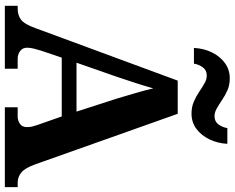

<svg xmlns="http://www.w3.org/2000/svg" viewBox="-108 -861 969 793"><g transform="rotate(90 376.5 -464.5)"><path d="M4 0V-53H16Q43 -53 61.5 -67Q80 -81 96 -126L313 -714H450L659 -125Q674 -83 692.5 -68Q711 -53 735 -53H753V0H423V-53H462Q477 -53 491 -62Q505 -71 505 -92Q505 -104 502 -115.5Q499 -127 496 -135L461 -235H218L189 -149Q185 -137 181 -120.5Q177 -104 177 -92Q177 -73 191 -63Q205 -53 222 -53H264V0ZM239 -296H441L388 -460Q378 -494 365.5 -536Q353 -578 345 -613Q336 -581 323 -540.5Q310 -500 298 -465ZM449 -771Q422 -771 400 -780.5Q378 -790 359.5 -802.5Q341 -815 324.5 -824.5Q308 -834 292 -834Q270 -834 258 -817.5Q246 -801 243 -781H178Q180 -822 196.5 -855.5Q213 -889 240.5 -909Q268 -929 304 -929Q331 -929 352.5 -919.5Q374 -910 392.5 -897.5Q411 -885 427.5 -875.5Q444 -866 460 -866Q482 -866 494 -882.5Q506 -899 509 -919H574Q572 -879 555.5 -845Q539 -811 512 -791Q485 -771 449 -771Z"/></g></svg>

Font: Noto Serif Khojki
Style: Bold
Weight: 700
Version: Version 2.003